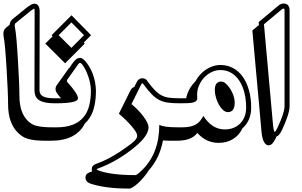

<svg xmlns="http://www.w3.org/2000/svg" viewBox="-66 -765 1758 1116"><path d="M252.4 -164.6Q218.8 -164.6 196.3 -169.4Q173.8 -174.3 159.9 -183.8Q146 -193.4 140.1 -207.8Q134.3 -222.2 134.3 -241.2L135.3 -699.2Q135.3 -713.9 132.3 -714.4L131.3 -714.8Q129.9 -714.8 112.8 -702.1L22.5 -628.9Q19.5 -626 19.5 -618.2Q19.5 -615.7 19.8 -613.3Q20 -610.8 20.5 -607.9Q25.4 -584 29.8 -534.7Q34.2 -485.4 38.6 -409.2Q42.5 -339.8 44.7 -290.5Q46.9 -241.2 46.9 -207.5Q46.9 -109.4 97.2 -61Q106.9 -51.8 118.2 -44.9Q129.4 -38.1 145.8 -33.7Q162.1 -29.3 185.3 -27.1Q208.5 -24.9 242.2 -24.9H257.3Q263.7 -24.9 263.7 -15.6Q263.7 -7.8 259.5 3.9Q255.4 15.6 249.3 26.6Q243.2 37.6 235.6 45.4Q228 53.2 220.7 53.2H205.6Q168.5 53.2 142.6 50.5Q116.7 47.9 97.9 42.5Q79.1 37.1 65.7 28.6Q52.2 20 40.5 8.8Q-19 -47.9 -19 -158.7Q-19 -192.4 -21.2 -241Q-23.4 -289.6 -27.3 -358.9Q-31.7 -433.6 -36.1 -482.4Q-40.5 -531.2 -45.4 -555.7Q-45.9 -559.1 -46.1 -562Q-46.4 -564.9 -46.4 -567.9Q-46.4 -590.3 -32.7 -602.5L-9.8 -621.1Q-8.3 -638.2 3.9 -651.4L94.7 -725.1Q106.9 -733.9 116.2 -738.8Q125.5 -743.7 133.8 -743.7Q148.4 -743.7 156.5 -731.7Q164.6 -719.7 164.6 -699.2L163.6 -241.2Q163.6 -229.5 168 -220.7Q172.4 -211.9 182.6 -205.8Q192.9 -199.7 210 -196.8Q227.1 -193.8 252.4 -193.8H257.3Q264.6 -193.8 268.3 -189.2Q272 -184.6 272 -179.2Q272 -173.8 268.3 -169.2Q264.6 -164.6 257.3 -164.6Z M463.4 -560.5 420.9 -517.6 426.8 -511.7 312.5 -397 197.3 -511.7 240.2 -554.2 233.9 -560.5 349.6 -676.3ZM262.2 -24.9Q317.9 -24.9 356.2 -39.8Q394.5 -54.7 418.2 -82.5Q441.9 -110.4 452.1 -149.7Q462.4 -189 462.4 -237.3Q462.4 -276.4 446.8 -321.8Q442.9 -333 437 -346.4Q431.2 -359.9 424.3 -371.6Q417.5 -383.3 410.9 -391.4Q404.3 -399.4 398.9 -399.4Q394 -399.4 389.6 -393.1L326.2 -303.7Q322.8 -300.3 322.8 -294.9Q322.8 -290 326.2 -286.6Q387.2 -219.7 387.2 -193.8Q387.2 -186.5 380.1 -181.2Q373 -175.8 356.9 -172.1Q340.8 -168.5 315.2 -166.5Q289.6 -164.6 252.4 -164.6H247.6Q240.2 -164.6 236.6 -169.2Q232.9 -173.8 232.9 -179.2Q232.9 -184.6 236.6 -189.2Q240.2 -193.8 247.6 -193.8H289.1Q284.7 -199.2 279.1 -205.3Q273.4 -211.4 268.6 -218Q263.7 -224.6 260.3 -231.7Q256.8 -238.8 256.8 -246.1Q256.8 -253.9 258.5 -259.8Q260.3 -265.6 265.6 -272Q281.2 -293.9 297.4 -316.7Q313.5 -339.4 329.1 -361.3Q333 -367.7 337.9 -371.1Q344.2 -380.4 350.8 -390.4Q357.4 -400.4 364.7 -408.9Q372.1 -417.5 380.4 -423.1Q388.7 -428.7 398.9 -428.7Q409.2 -428.7 420.4 -418.7Q431.6 -408.7 442.1 -394Q452.6 -379.4 461.2 -362.5Q469.7 -345.7 474.6 -331.5Q482.9 -307.6 487.1 -283.9Q491.2 -260.3 491.7 -237.3Q491.7 -174.8 476.8 -126.7Q461.9 -78.6 427.2 -46.9Q403.3 1 354.5 27.1Q305.7 53.2 225.6 53.2H210.9Q205.1 53.2 205.1 44.9Q205.1 37.6 209.5 25.6Q213.9 13.7 220.5 2.4Q227.1 -8.8 234.4 -16.8Q241.7 -24.9 247.6 -24.9ZM349.1 -634.8 274.9 -560.5 349.1 -486.8 422.4 -560.5Z M934.1 53.2Q918.5 53.2 905.5 52.7Q892.6 52.2 881.3 51.3Q862.3 154.3 797.9 226.1Q785.2 246.6 769 265.6Q752.9 284.7 737.1 299.3Q721.2 314 707.3 322.5Q693.4 331.1 684.6 331.1Q611.8 331.1 554.4 323.2Q497.1 315.4 457.5 301.3Q444.3 296.4 437.5 287.4Q430.7 278.3 430.7 268.6Q430.7 256.3 436.8 248.5Q442.9 240.7 457 235.8L456.1 236.3Q460 234.9 463.1 233.6Q466.3 232.4 469.7 231Q467.3 225.1 467.3 219.7Q467.3 207 473.4 199.7Q479.5 192.4 493.7 187Q541 169.9 585.9 144.5Q630.9 119.1 676.8 85Q687 77.6 696.8 70.3Q706.5 63 714.1 55.4Q721.7 47.9 726.6 40Q731.4 32.2 731.4 23.4Q731.4 14.6 723.4 1Q715.3 -12.7 700.9 -29.5Q686.5 -46.4 667.2 -65.7Q647.9 -85 625 -104L692.9 -240.7Q696.8 -248.5 702.4 -252.9Q708 -257.3 714.8 -259.8L729.5 -289.6Q740.7 -310.1 761.2 -310.1Q783.7 -310.1 793 -290Q816.9 -257.8 835.9 -238.8Q855 -219.7 875 -209.7Q895 -199.7 919.9 -196.8Q944.8 -193.8 980.5 -193.8H985.4Q992.7 -193.8 996.3 -189.2Q1000 -184.6 1000 -179.2Q1000 -173.8 996.3 -169.2Q992.7 -164.6 985.4 -164.6H980.5Q939.9 -164.6 911.9 -168.2Q883.8 -171.9 860.8 -183.3Q837.9 -194.8 816.4 -216.8Q794.9 -238.8 767.6 -275.4Q765.1 -280.8 761.2 -280.8Q758.3 -280.8 755.4 -275.4L698.2 -160.2Q719.7 -142.1 737.8 -123.3Q755.9 -104.5 769 -86.4Q782.2 -68.4 789.8 -52.7Q797.4 -37.1 797.4 -25.4Q797.4 30.8 694.3 108.4Q647 144 600.1 170.2Q553.2 196.3 502.9 214.8Q496.6 216.8 496.6 219.7Q496.6 222.2 504.4 225.1Q577.6 252.9 721.2 252.9Q730 252.9 759.8 223.6Q859.9 126.5 859.9 -39.1Q867.7 -35.6 877 -33Q886.2 -30.3 898.9 -28.6Q911.6 -26.9 929.2 -25.9Q946.8 -24.9 970.7 -24.9H985.4Q991.7 -24.9 991.7 -15.6Q991.7 -7.8 987.5 3.9Q983.4 15.6 977.3 26.6Q971.2 37.6 963.6 45.4Q956.1 53.2 948.7 53.2Z M981 -193.8H1016.1Q1021.5 -221.7 1035.4 -246.8Q1049.3 -272 1069.8 -292Q1080.6 -312.5 1095.9 -329.8Q1111.3 -347.2 1130.1 -359.9Q1148.9 -372.6 1170.4 -379.9Q1191.9 -387.2 1215.3 -387.2Q1256.8 -387.2 1290 -368.7Q1323.2 -350.1 1346.2 -317.1Q1369.1 -284.2 1381.6 -238.5Q1394 -192.9 1394 -139.2Q1394 -101.1 1380.6 -70.3Q1367.2 -39.6 1342.8 -18.6Q1325.2 20 1289.3 42.7Q1253.4 65.4 1204.1 65.4Q1132.8 65.4 1081.1 7.8Q1071.8 19.5 1060.1 28.1Q1048.3 36.6 1033.4 42.2Q1018.6 47.9 999 50.5Q979.5 53.2 954.1 53.2H939.5Q933.6 53.2 933.6 44.9Q933.6 37.6 938 25.6Q942.4 13.7 949 2.4Q955.6 -8.8 962.9 -16.8Q970.2 -24.9 976.1 -24.9H990.7Q1019 -24.9 1038.6 -29.1Q1058.1 -33.2 1072.5 -41.5Q1086.9 -49.8 1096.9 -62.3Q1106.9 -74.7 1116.2 -91.3Q1166 -12.7 1240.7 -12.7Q1268.6 -12.7 1291.5 -22Q1314.5 -31.2 1330.8 -48.1Q1347.2 -64.9 1356 -88.1Q1364.7 -111.3 1364.7 -139.2Q1364.7 -186.5 1354.5 -226.6Q1344.2 -266.6 1325 -295.9Q1305.7 -325.2 1277.8 -341.6Q1250 -357.9 1215.3 -357.9Q1188 -357.9 1163.3 -345.7Q1138.7 -333.5 1120.1 -313.5Q1101.6 -293.5 1090.6 -267.6Q1079.6 -241.7 1079.6 -214.4Q1079.6 -209.5 1080.1 -204.3Q1080.6 -199.2 1080.6 -194.8Q1080.6 -185.1 1075.4 -179.2Q1070.3 -173.3 1058.6 -169.9Q1046.9 -166.5 1027.8 -165.5Q1008.8 -164.6 981 -164.6H976.1Q968.8 -164.6 965.1 -169.2Q961.4 -173.8 961.4 -179.2Q961.4 -184.6 965.1 -189.2Q968.8 -193.8 976.1 -193.8ZM1298.3 -170.4Q1298.3 -113.3 1258.8 -113.3Q1244.1 -113.3 1230.5 -125.5Q1216.8 -137.7 1206.3 -156.5Q1195.8 -175.3 1189.2 -198Q1182.6 -220.7 1182.6 -241.2Q1182.6 -291 1219.7 -291Q1233.4 -291 1247.3 -278.6Q1261.2 -266.1 1272.7 -247.8Q1284.2 -229.5 1291.3 -208.5Q1298.3 -187.5 1298.3 -170.4Z M1617.2 -147.9Q1617.2 -103.5 1572.8 -8.8Q1564.9 6.8 1557.6 16.1Q1550.3 25.4 1541 28.8Q1540 31.7 1538.6 34.4Q1537.1 37.1 1536.1 40Q1526.4 59.6 1516.8 69.6Q1507.3 79.6 1494.6 79.6Q1479 79.6 1468.3 59.6Q1457.5 39.6 1454.1 2Q1447.8 -68.4 1441.2 -143.1Q1434.6 -217.8 1427.5 -293.2Q1420.4 -368.7 1413.8 -443.4Q1407.2 -518.1 1400.9 -587.9L1439 -619.6Q1438.5 -623.5 1438.2 -627.9Q1438 -632.3 1437.5 -636.7L1549.3 -730Q1566.4 -744.6 1582.5 -744.6Q1599.1 -744.6 1608.2 -734.4Q1617.2 -724.1 1617.2 -704.1ZM1587.9 -704.1Q1587.9 -715.3 1582.5 -715.3Q1577.6 -715.3 1568.4 -707.5L1468.3 -624L1520 -49.3Q1524.4 1.5 1531.2 1.5Q1535.2 1.5 1546.4 -21.5Q1587.9 -109.4 1587.9 -147.9Z"/></svg>

Font: XB Kayhan Sayeh
Style: Regular
Weight: 700
Designer: Behnam
Foundry: Irmug
Version: Version 7.300 2009